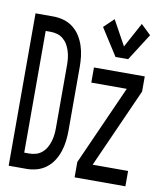

<svg xmlns="http://www.w3.org/2000/svg" viewBox="-86 -842 771 912"><g transform="rotate(10 300.0 -386.5)"><path d="M18 0V-735H104Q129 -735 154 -728Q179 -721 199.5 -705Q220 -689 233.5 -667.5Q247 -646 255 -621.5Q263 -597 266 -571.5Q269 -546 269 -521V-215Q269 -189 266 -163.5Q263 -138 255 -113.5Q247 -89 233.5 -67.5Q220 -46 199.5 -30Q179 -14 154 -7Q129 0 104 0ZM104 -74Q120 -74 136 -78.5Q152 -83 165 -94Q178 -105 186 -119Q194 -133 199 -149Q204 -165 206 -181.5Q208 -198 208 -215V-521Q208 -537 206 -553.5Q204 -570 199 -586Q194 -602 186 -616Q178 -630 165 -641Q152 -652 136 -656.5Q120 -661 104 -661H80V-74ZM489 -597H428L345 -727L393 -773L459 -653L524 -773L572 -727ZM336 0V-74L507 -457H336V-530H581V-457L410 -74H581V0Z"/></g></svg>

Font: Iosevka Mono
Style: Regular
Weight: 400
Designer: Belleve Invis
Foundry: Belleve Invis
Version: Version 11.1.1